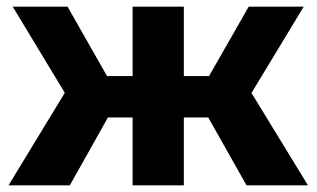

<svg xmlns="http://www.w3.org/2000/svg" viewBox="-20 -558 953 578"><path d="M722.2 0 578.6 -254.6 705.1 -330.5 907.1 0ZM5.6 0 206.7 -330.5 333.1 -254.6 190.2 0ZM191.5 -251.4 18.4 -537.9H183.4L337.3 -267.2ZM238.8 -204.3V-329.1H424.9V-204.3ZM379.2 0V-537.9H533.4V0ZM487.3 -204.3V-329.1H674V-204.3ZM720.9 -251.4 574 -267.2 728.7 -537.9H894.3Z"/></svg>

Font: Montserrat Alternates Thin
Style: Regular
Weight: 100
Designer: Julieta Ulanovsky
Foundry: Julieta Ulanovsky
Version: Version 9.000